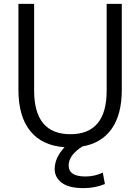

<svg xmlns="http://www.w3.org/2000/svg" viewBox="-20 -750 723 990"><path d="M156 -730V-283Q156 -58 343 -58Q530 -58 530 -283V-730H608V-287Q608 -160 556 -86Q504 -12 405 5Q334 50 334 103Q334 160 420 160Q468 160 510 140L521 199Q469 220 412 220Q335 220 298.5 192.5Q262 165 262 122Q262 63 313 9Q197 1 136 -74.5Q75 -150 75 -287V-730Z"/></svg>

Font: Mplus 1p
Style: Regular
Weight: 400
Version: Version 1.061